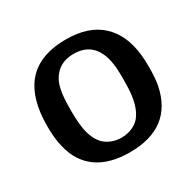

<svg xmlns="http://www.w3.org/2000/svg" viewBox="-159 -892 1111 1091"><g transform="rotate(-30 397.0 -347.0)"><path d="M62 -342Q62 -695 362 -715Q364 -715 376 -715.5Q388 -716 394 -716H400Q547 -716 629.5 -640.5Q712 -565 727 -426Q731 -395 731 -342Q731 -271 722 -225Q672 22 396 22Q264 22 183.5 -35Q103 -92 77 -201Q62 -257 62 -342ZM568 -433Q551 -623 396 -623Q329 -623 287 -585.5Q245 -548 233 -485Q223 -442 223 -350Q223 -252 238 -200Q259 -129 303 -101Q344 -74 397 -74Q438 -74 473 -91Q508 -108 526 -137Q565 -194 569 -303Q569 -308 569.5 -326.5Q570 -345 570 -357Q570 -409 568 -433Z"/></g></svg>

Font: MathJax_SansSerif
Style: Bold
Weight: 700
Version: Version 1.1